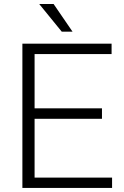

<svg xmlns="http://www.w3.org/2000/svg" viewBox="-20 -926 609 946"><path d="M90.3 0ZM532.2 -50.8V0H132.3H90.3V-710.9H150.4H529.8V-659.7H150.4V-392.1H482.4V-340.8H150.4V-50.8ZM284.2 -770 173.3 -906.2H244.1L337.4 -770Z"/></svg>

Font: Heebo Light
Style: Regular
Weight: 300
Designer: Oded Ezer
Foundry: Meir Sadan
Version: Version 2.001; ttfautohint (v1.5.14-ce02) -l 8 -r 50 -G 200 